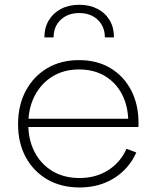

<svg xmlns="http://www.w3.org/2000/svg" viewBox="-20 -796 666 824"><path d="M322 8.5Q242 8.5 182.5 -26.2Q123 -61 90.2 -122Q57.5 -183 57.5 -263Q57.5 -343.5 90.2 -405.5Q123 -467.5 181.8 -502.8Q240.5 -538 319 -538Q397 -538 454.2 -503.5Q511.5 -469 543 -408.2Q574.5 -347.5 574.5 -268Q574.5 -262.5 574.2 -258.2Q574 -254 574 -251H530Q530.5 -255.5 530.5 -260.5Q530.5 -265.5 530.5 -271.5Q530.5 -338 504.8 -389Q479 -440 431.5 -469Q384 -498 319 -498Q254.5 -498 205.5 -468Q156.5 -438 129 -385Q101.5 -332 101.5 -263Q101.5 -195 129 -142.8Q156.5 -90.5 205.8 -61.2Q255 -32 321.5 -32Q391.5 -32 444.2 -65.5Q497 -99 523 -157.5L565 -141.5Q534 -72 470.2 -31.8Q406.5 8.5 322 8.5ZM85 -251V-286.5H560L572.5 -251ZM469 -635.5Q469.5 -677 450.8 -708.8Q432 -740.5 398.2 -758Q364.5 -775.5 320 -775.5Q275.5 -775.5 241.8 -757.8Q208 -740 189.2 -708.5Q170.5 -677 170.5 -635.5H210Q210 -682 240.5 -711Q271 -740 320 -740Q369 -740 399.5 -711Q430 -682 430 -635.5Z"/></svg>

Font: Hepta Slab ExtraLight Light
Style: Regular
Weight: 300
Version: Version 1.100